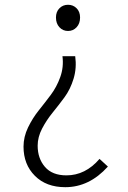

<svg xmlns="http://www.w3.org/2000/svg" viewBox="-20 -567 540 809"><path d="M254.9 221.7Q174.8 221.7 127 173.8Q79.1 126 79.1 50.8Q79.1 9.8 98.1 -29.8Q117.2 -69.3 143.1 -101.6Q168.9 -133.8 193.8 -167Q218.8 -200.2 233.9 -242.2Q249 -284.2 243.2 -330.1H296.9Q303.7 -280.3 290 -235.4Q276.4 -190.4 251.5 -156.7Q226.6 -123 201.2 -91.8Q175.8 -60.5 157.2 -24.9Q138.7 10.7 138.7 46.9Q138.7 100.6 169.4 136.2Q200.2 171.9 259.8 171.9Q339.8 171.9 399.4 102.5L434.6 134.8Q356.4 221.7 254.9 221.7ZM215.8 -493.2Q215.8 -517.6 230.5 -532.2Q245.1 -546.9 266.6 -546.9Q288.1 -546.9 302.7 -532.2Q317.4 -517.6 317.4 -493.2Q317.4 -467.8 302.7 -452.1Q288.1 -436.5 266.6 -436.5Q245.1 -436.5 230.5 -452.1Q215.8 -467.8 215.8 -493.2Z"/></svg>

Font: Gen Shin Gothic Monospace Light
Style: Regular
Weight: 300
Designer: [Source Han Sans]
Ryoko NISHIZUKA  (kana & ideographs); Paul D. Hunt (Latin, Greek & Cyrillic); Wenlong ZHANG  (bopomofo
Version: Version 1.002.20150607